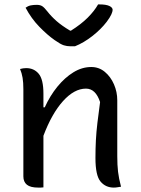

<svg xmlns="http://www.w3.org/2000/svg" viewBox="-20 -847 640 871"><path d="M320 -637H300Q284 -637 269.5 -641.5Q255 -646 228 -665Q195 -688 158.5 -725.5Q122 -763 96 -812Q107 -820 119 -822.5Q131 -825 147 -825Q162 -825 171.5 -819Q181 -813 195 -795Q213 -772 237 -751Q261 -730 298 -708H302Q348 -737 378 -767Q408 -797 425 -827H431Q461 -827 476 -820Q491 -813 491 -802Q491 -795 485 -781.5Q479 -768 464 -748Q438 -714 399 -683.5Q360 -653 320 -637ZM177 3Q170 4 164.5 4Q159 4 153 4Q118 4 102 -9Q86 -22 86 -47V-442Q86 -473 82.5 -494Q79 -515 71 -534Q78 -536 85 -537Q92 -538 99 -538Q134 -538 155.5 -512.5Q177 -487 177 -422V-360H183Q207 -413 240.5 -454Q274 -495 313 -519Q352 -543 394 -543Q429 -543 455.5 -521Q482 -499 497 -464.5Q512 -430 512 -392V-139Q512 -98 515.5 -68Q519 -38 529 0Q521 1 513 2.5Q505 4 496 4Q459 4 436 -23.5Q413 -51 413 -130Q413 -173 415 -211Q417 -249 422 -290.5Q427 -332 434 -384Q414 -445 370 -445Q317 -445 266 -388.5Q215 -332 177 -231Z"/></svg>

Font: Recursive Sn Csl St
Style: Regular
Weight: 400
Version: Version 1.079;hotconv 1.0.112;makeotfexe 2.5.65598; ttfautoh